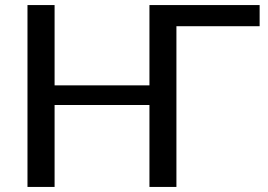

<svg xmlns="http://www.w3.org/2000/svg" viewBox="-20 -738 1060 758"><path d="M1005 -718V-634.5H676.5V0H570V-323.5H195.5V0H88.5V-718H195.5V-401H570V-718Z"/></svg>

Font: Lato 2
Style: Regular
Weight: 500
Designer: Lukasz Dziedzic with Adam Twardoch and Botio Nikoltchev
Foundry: tyPoland Lukasz Dziedzic
Version: Version 2.015; 2015-08-06; http://www.latofonts.com/